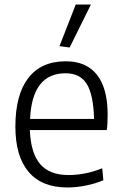

<svg xmlns="http://www.w3.org/2000/svg" viewBox="-20 -820 541 849"><path d="M243 -616 315 -800H382L288 -610ZM278 9Q165 9 106.5 -60Q48 -129 48 -260Q48 -401 105 -475Q162 -549 271 -549Q362 -549 409 -489Q456 -429 456 -313Q456 -268 452 -245H112Q116 -143 157.5 -94.5Q199 -46 283 -46Q318 -46 355 -53Q392 -60 432 -76L437 -23Q402 -8 359.5 0.5Q317 9 278 9ZM270 -496Q122 -496 113 -294H396Q393 -402 363.5 -449Q334 -496 270 -496Z"/></svg>

Font: Encode Sans Narrow
Style: Light
Weight: 300
Designer: Pablo Impallari, Andres Torresi
Foundry: Pablo Impallari, Andres Torresi
Version: Version 1.000; ttfautohint (v1.00) -l 8 -r 50 -G 200 -x 14 -